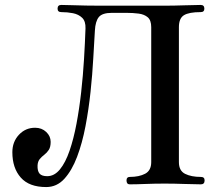

<svg xmlns="http://www.w3.org/2000/svg" viewBox="-20 -746 875 777"><path d="M167 11Q98 11 64 -27.5Q30 -66 30 -130Q30 -172 56.5 -200.5Q83 -229 122 -229Q149 -229 167 -212Q185 -195 185 -172Q185 -151 177.5 -139.5Q170 -128 159.5 -120Q149 -112 141 -102.5Q133 -93 132 -77Q131 -54 140 -43.5Q149 -33 171 -33Q200 -33 222.5 -60.5Q245 -88 261.5 -136Q278 -184 289.5 -245Q301 -306 308.5 -373Q316 -440 320 -506.5Q324 -573 326 -631Q327 -660 312.5 -674Q298 -688 275.5 -692.5Q253 -697 228 -697Q213 -697 213 -711Q213 -726 228 -726Q244 -726 271 -725Q298 -724 328.5 -723.5Q359 -723 384 -723H646Q684 -723 726.5 -724.5Q769 -726 792 -726Q807 -726 807 -711Q807 -697 792 -697Q745 -697 724.5 -684.5Q704 -672 704 -636V-90Q704 -55 729 -42.5Q754 -30 793 -30Q808 -30 808 -16Q808 0 793 0Q768 0 726.5 -1.5Q685 -3 646 -3Q606 -3 568.5 -1.5Q531 0 505 0Q492 0 492 -16Q492 -30 505 -30Q543 -30 567.5 -43Q592 -56 592 -90V-636Q592 -664 578 -676Q564 -688 541 -691Q518 -694 491 -694H433Q394 -694 380 -677Q366 -660 364 -622Q361 -575 357.5 -510.5Q354 -446 346.5 -375Q339 -304 326 -235.5Q313 -167 292 -111.5Q271 -56 240.5 -22.5Q210 11 167 11Z"/></svg>

Font: Zen Old Mincho
Style: Bold
Weight: 700
Designer: Yoshimichi Ohira
Foundry: Positype
Version: Version 1.500